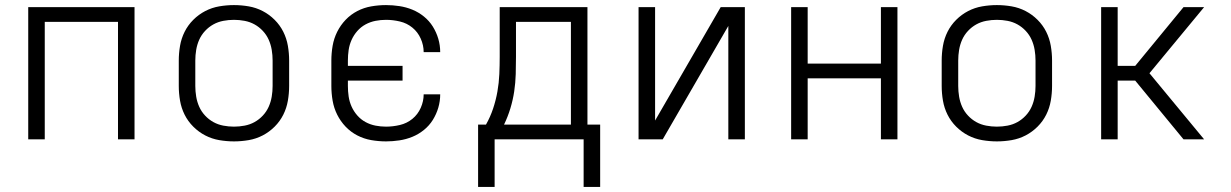

<svg xmlns="http://www.w3.org/2000/svg" viewBox="-20 -548 4840 755"><path d="M91 0V-520H509V0H444V-462H156V0Z M900 8Q871 8 842 3Q813 -2 787 -15.5Q761 -29 740 -50Q719 -71 706 -97Q693 -123 688 -152Q683 -181 683 -210V-310Q683 -339 688 -368Q693 -397 706 -423Q719 -449 740 -470Q761 -491 787 -504.5Q813 -518 842 -523Q871 -528 900 -528Q929 -528 958 -523Q987 -518 1013 -504.5Q1039 -491 1060 -470Q1081 -449 1094 -423Q1107 -397 1112 -368Q1117 -339 1117 -310V-210Q1117 -181 1112 -152Q1107 -123 1094 -97Q1081 -71 1060 -50Q1039 -29 1013 -15.5Q987 -2 958 3Q929 8 900 8ZM900 -50Q921 -50 942 -54Q963 -58 981 -68Q999 -78 1013.5 -93.5Q1028 -109 1036.5 -128Q1045 -147 1048.5 -168Q1052 -189 1052 -210V-310Q1052 -331 1048.5 -352Q1045 -373 1036.5 -392Q1028 -411 1013.5 -426.5Q999 -442 981 -452Q963 -462 942 -466Q921 -470 900 -470Q879 -470 858 -466Q837 -462 819 -452Q801 -442 786.5 -426.5Q772 -411 763.5 -392Q755 -373 751.5 -352Q748 -331 748 -310V-210Q748 -189 751.5 -168Q755 -147 763.5 -128Q772 -109 786.5 -93.5Q801 -78 819 -68Q837 -58 858 -54Q879 -50 900 -50Z M1498 8Q1469 8 1440 3Q1411 -2 1385 -15.5Q1359 -29 1339 -50Q1319 -71 1306 -97Q1293 -123 1288 -152Q1283 -181 1283 -210V-310Q1283 -339 1288 -368Q1293 -397 1306 -423Q1319 -449 1339 -470Q1359 -491 1385 -504.5Q1411 -518 1440 -523Q1469 -528 1498 -528Q1524 -528 1550.5 -524Q1577 -520 1601.5 -510Q1626 -500 1647 -483Q1668 -466 1682 -443.5Q1696 -421 1703.5 -395.5Q1711 -370 1711 -343H1646Q1646 -370 1634.5 -396Q1623 -422 1601.5 -439.5Q1580 -457 1552.5 -463.5Q1525 -470 1498 -470Q1477 -470 1456.5 -466Q1436 -462 1417.5 -452Q1399 -442 1385 -426Q1371 -410 1362.5 -391Q1354 -372 1351 -351.5Q1348 -331 1348 -310V-289H1563V-231H1348V-210Q1348 -189 1351 -168.5Q1354 -148 1362.5 -129Q1371 -110 1385 -94Q1399 -78 1417.5 -68Q1436 -58 1456.5 -54Q1477 -50 1498 -50Q1525 -50 1552.5 -56.5Q1580 -63 1601.5 -80.5Q1623 -98 1634.5 -124Q1646 -150 1646 -177H1711Q1711 -150 1703.5 -124.5Q1696 -99 1682 -76.5Q1668 -54 1647 -37Q1626 -20 1601.5 -10Q1577 0 1550.5 4Q1524 8 1498 8Z M2275 187V0H1925V187H1860V-58H1891Q1908 -88 1919 -121Q1930 -154 1936 -188Q1942 -222 1943.5 -256.5Q1945 -291 1945 -325V-520H2290V-58H2340V187ZM2225 -58V-462H2009V-325Q2009 -291 2008 -256.5Q2007 -222 2002 -188.5Q1997 -155 1987 -122Q1977 -89 1962 -58Z M2491 0V-520H2556V-74L2814 -520H2909V0H2844V-446L2586 0Z M3091 0V-520H3156V-298H3444V-520H3509V0H3444V-240H3156V0Z M3900 8Q3871 8 3842 3Q3813 -2 3787 -15.5Q3761 -29 3740 -50Q3719 -71 3706 -97Q3693 -123 3688 -152Q3683 -181 3683 -210V-310Q3683 -339 3688 -368Q3693 -397 3706 -423Q3719 -449 3740 -470Q3761 -491 3787 -504.5Q3813 -518 3842 -523Q3871 -528 3900 -528Q3929 -528 3958 -523Q3987 -518 4013 -504.5Q4039 -491 4060 -470Q4081 -449 4094 -423Q4107 -397 4112 -368Q4117 -339 4117 -310V-210Q4117 -181 4112 -152Q4107 -123 4094 -97Q4081 -71 4060 -50Q4039 -29 4013 -15.5Q3987 -2 3958 3Q3929 8 3900 8ZM3900 -50Q3921 -50 3942 -54Q3963 -58 3981 -68Q3999 -78 4013.5 -93.5Q4028 -109 4036.5 -128Q4045 -147 4048.5 -168Q4052 -189 4052 -210V-310Q4052 -331 4048.5 -352Q4045 -373 4036.5 -392Q4028 -411 4013.5 -426.5Q3999 -442 3981 -452Q3963 -462 3942 -466Q3921 -470 3900 -470Q3879 -470 3858 -466Q3837 -462 3819 -452Q3801 -442 3786.5 -426.5Q3772 -411 3763.5 -392Q3755 -373 3751.5 -352Q3748 -331 3748 -310V-210Q3748 -189 3751.5 -168Q3755 -147 3763.5 -128Q3772 -109 3786.5 -93.5Q3801 -78 3819 -68Q3837 -58 3858 -54Q3879 -50 3900 -50Z M4310 0V-520H4375V-289H4444L4634 -520H4715L4500 -260L4715 0H4634L4444 -231H4375V0Z"/></svg>

Font: Iosevka Aile Light
Style: Regular
Weight: 300
Designer: Belleve Invis
Foundry: Belleve Invis
Version: Version 27.3.5; ttfautohint (v1.8.4)